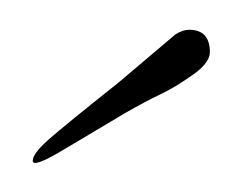

<svg xmlns="http://www.w3.org/2000/svg" viewBox="-20 -434 161 129"><path d="M2 -326Q2 -331 13.5 -341Q25 -351 59 -378L98 -411Q103 -414 107 -414Q121 -414 121 -399Q121 -391 107 -382Q97 -375 87.5 -370.5Q78 -366 64 -358Q42 -345 22 -333Q2 -321 2 -326Z"/></svg>

Font: Grey Qo
Style: Regular
Weight: 400
Designer: Robert E. Leuschke
Foundry: Robert E. Leuschke
Version: Version 2.010